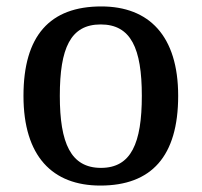

<svg xmlns="http://www.w3.org/2000/svg" viewBox="-20 -567 627 597"><path d="M292 10C451 10 534 -81 534 -269C534 -456 443 -547 295 -547C135 -547 53 -456 53 -269C53 -81 143 10 292 10ZM294 -45C200 -45 166 -122 166 -269C166 -417 199 -491 293 -491C387 -491 421 -417 421 -269C421 -122 388 -45 294 -45Z"/></svg>

Font: Noto Serif Malayalam Medium
Style: Regular
Weight: 500
Designer: Indian type Foundry, Jelle Bosma, Monotype Design Team
Foundry: Monotype Imaging Inc.
Version: Version 2.104